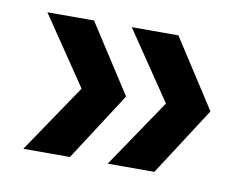

<svg xmlns="http://www.w3.org/2000/svg" viewBox="-48 -465 571 446"><g transform="rotate(10 238.0 -242.0)"><path d="M230 -81 339 -242 230 -403H340L444 -242L340 -81ZM31 -81 140 -242 31 -403H141L245 -242L141 -81Z"/></g></svg>

Font: Outfit Thin Medium
Style: Regular
Weight: 500
Version: Version 1.100;gftools[0.9.27]